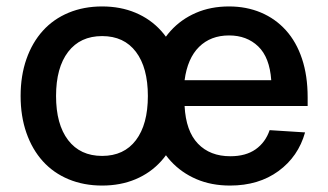

<svg xmlns="http://www.w3.org/2000/svg" viewBox="-20 -564 1019 596"><path d="M297 12Q240 12 193 -7.5Q146 -27 113 -63.5Q80 -100 62 -151.5Q44 -203 44 -266Q44 -329 62 -380.5Q80 -432 113 -468.5Q146 -505 193 -524.5Q240 -544 297 -544Q354 -544 400.5 -524.5Q447 -505 480 -468.5Q513 -432 531 -380.5Q549 -329 549 -266Q549 -203 531 -151.5Q513 -100 480 -63.5Q447 -27 400.5 -7.5Q354 12 297 12ZM297 -80Q365 -80 402 -129Q439 -178 439 -266Q439 -354 402 -403Q365 -452 297 -452Q229 -452 191.5 -403Q154 -354 154 -266Q154 -178 191.5 -129Q229 -80 297 -80ZM694 12Q636 12 589.5 -8Q543 -28 510 -64Q477 -100 459.5 -151.5Q442 -203 442 -266Q442 -329 459.5 -380.5Q477 -432 509.5 -468Q542 -504 588 -524Q634 -544 691 -544Q745 -544 790 -525Q835 -506 867.5 -470Q900 -434 917.5 -381.5Q935 -329 935 -262V-235H553Q557 -157 594.5 -118Q632 -79 695 -79Q743 -79 773.5 -100.5Q804 -122 817 -160L927 -153Q906 -78 844.5 -33Q783 12 694 12ZM822 -315Q817 -386 781.5 -420Q746 -454 691 -454Q634 -454 598 -418.5Q562 -383 553 -315Z"/></svg>

Font: Geist Med
Style: Regular
Weight: 400
Designer: Basement.studio, Andrés Briganti, Mateo Zaragoza
Foundry: Basement.studio, Vercel, Andrés Briganti, Guido Ferreyra, Mateo Zaragoza
Version: Version 1.401